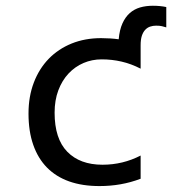

<svg xmlns="http://www.w3.org/2000/svg" viewBox="-20 -627 590 654"><path d="M459 -18.1Q425.3 -5.4 390.6 0.7Q356 6.8 318.8 6.8Q260.7 6.8 215.8 -9Q170.9 -24.9 140.1 -56.2Q109.4 -87.4 93.3 -133.5Q77.1 -179.7 77.1 -240.2Q77.1 -298.3 95.2 -345.7Q113.3 -393.1 146 -426.8Q178.7 -460.4 224.1 -478.8Q269.5 -497.1 324.2 -497.1Q339.4 -497.1 355 -496.1Q370.6 -495.1 384.3 -493.2Q387.2 -525.4 397 -547.1Q406.7 -568.8 421.9 -582.3Q437 -595.7 457 -601.6Q477.1 -607.4 500.5 -607.4Q525.9 -607.4 546.4 -603V-533.7Q538.6 -536.1 531.5 -537.8Q524.4 -539.6 511.7 -539.6Q501 -539.6 491.5 -536.4Q481.9 -533.2 474.6 -525.4Q467.3 -517.6 463.1 -504.9Q459 -492.2 459 -472.7V-393.1Q426.8 -409.7 394 -417.2Q361.3 -424.8 326.2 -424.8Q293.5 -424.8 264.4 -412.4Q235.4 -399.9 213.4 -376.5Q191.4 -353 178.7 -319.3Q166 -285.6 166 -243.2Q166 -154.3 209.2 -110.1Q252.4 -65.9 329.1 -65.9Q398.4 -65.9 459 -97.2Z"/></svg>

Font: Code New Roman
Style: Regular
Weight: 400
Monospace: yes
Designer: Sam Radian
Foundry: Code New Roman
Version: Version 2.00 November 29, 2014